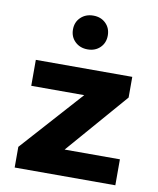

<svg xmlns="http://www.w3.org/2000/svg" viewBox="-85 -829 739 896"><g transform="rotate(10 284.5 -381.0)"><path d="M307 -389H56V-512H513V-414L261 -123H523V0H46V-98ZM285 -602Q249 -602 225.5 -624.5Q202 -647 202 -682Q202 -717 225.5 -739.5Q249 -762 285 -762Q321 -762 344 -739.5Q367 -717 367 -682Q367 -647 344 -624.5Q321 -602 285 -602Z"/></g></svg>

Font: Metropolitano
Style: Bold
Weight: 700
Designer: Fonts by Alex Slobzheninov & Chris M. Simpson / Changes by Cristiano Sobral
Foundry: Fonts by Alex Slobzheninov & Chris M. Simpson / Changes by Cristiano Sobral
Version: Version 1.00;August 30, 2020;FontCreator 13.0.0.2681 64-bit